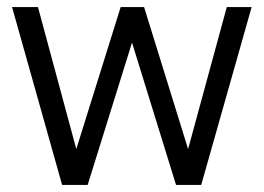

<svg xmlns="http://www.w3.org/2000/svg" viewBox="-20 -521 743 541"><path d="M155 0 14 -501H87L195 -101L320 -501H386L510 -101L619 -501H689L547 0H476L352 -401L227 0Z"/></svg>

Font: Red Hat Display
Style: Regular
Weight: 300
Designer: Pentagram, MCKL
Foundry: Pentagram, MCKL
Version: Version 1.023